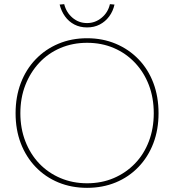

<svg xmlns="http://www.w3.org/2000/svg" viewBox="-20 -894 838 924"><path d="M399 10Q324 10 261 -16Q198 -42 151.5 -90.5Q105 -139 80 -204.5Q55 -270 55 -349Q55 -428 80 -494Q105 -560 151.5 -608.5Q198 -657 261 -683.5Q324 -710 399 -710Q474 -710 537 -683.5Q600 -657 646.5 -609Q693 -561 718 -495Q743 -429 743 -349Q743 -270 718 -204.5Q693 -139 646.5 -90.5Q600 -42 537 -16Q474 10 399 10ZM399 -12Q469 -12 527.5 -37Q586 -62 629.5 -107Q673 -152 696.5 -214Q720 -276 720 -349Q720 -423 696.5 -484.5Q673 -546 629.5 -592Q586 -638 527.5 -663Q469 -688 399 -688Q330 -688 271 -663Q212 -638 169 -592Q126 -546 102 -484.5Q78 -423 78 -349Q78 -276 102 -214Q126 -152 169 -107Q212 -62 271 -37Q330 -12 399 -12ZM399 -762Q365 -762 338 -776Q311 -790 293 -815Q275 -840 267 -872L289 -874Q299 -834 329 -808.5Q359 -783 399 -783Q438 -783 469 -808.5Q500 -834 509 -874L531 -872Q524 -840 505.5 -815Q487 -790 460 -776Q433 -762 399 -762Z"/></svg>

Font: Lexend Deca Thin
Style: Regular
Weight: 250
Designer: Bonnie Shaver-Troup, Thomas Jockin
Foundry: Lexend
Version: Version 1.007